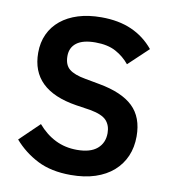

<svg xmlns="http://www.w3.org/2000/svg" viewBox="-81 -781 773 863"><g transform="rotate(10 305.5 -349.0)"><path d="M299 12Q209 12 146.5 -20Q84 -52 39 -104L128 -190Q164 -148 208.5 -126Q253 -104 307 -104Q368 -104 399 -130.5Q430 -157 430 -202Q430 -237 410 -259Q390 -281 335 -291L269 -301Q60 -334 60 -504Q60 -551 77.5 -589Q95 -627 128 -654Q161 -681 207.5 -695.5Q254 -710 313 -710Q392 -710 451 -684Q510 -658 552 -607L462 -522Q436 -554 399 -574Q362 -594 306 -594Q249 -594 220.5 -572.5Q192 -551 192 -512Q192 -472 215 -453Q238 -434 289 -425L354 -413Q460 -394 510.5 -345.5Q561 -297 561 -210Q561 -160 543.5 -119.5Q526 -79 492.5 -49.5Q459 -20 410.5 -4Q362 12 299 12Z"/></g></svg>

Font: IBM Plex Sans SmBld
Style: Regular
Weight: 600
Designer: Mike Abbink, Paul van der Laan, Pieter van Rosmalen
Foundry: Bold Monday
Version: Version 3.005